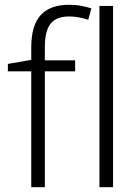

<svg xmlns="http://www.w3.org/2000/svg" viewBox="-20 -785 582 805"><path d="M295 -486H168V0H111V-486H13V-517L111 -534V-586Q111 -678 150.5 -721.5Q190 -765 270 -765Q298 -765 321 -760.5Q344 -756 363 -750L350 -702Q332 -708 311.5 -712Q291 -716 270 -716Q216 -716 192 -685.5Q168 -655 168 -587V-532H295ZM454 0H397V-760H454Z"/></svg>

Font: BC Sans Light
Style: Regular
Weight: 300
Designer: Monotype Design Team
Foundry: Monotype Imaging Inc.
Version: Version 2.000;GOOG;noto-source:20170915:90ef993387c0